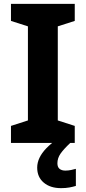

<svg xmlns="http://www.w3.org/2000/svg" viewBox="-20 -734 441 986"><path d="M363.9 0H36.3V-87.4L123.4 -115.5V-598.7L36.3 -626.6V-714H363.9V-626.6L276.8 -598.7V-115.5L363.9 -87.4ZM274.8 104.4Q274.8 124 285.8 133Q296.9 142.1 315.5 142.1Q330.1 142.1 345.2 139Q360.4 135.9 369.6 133V220.8Q354.4 225.4 336.1 228.8Q317.8 232.2 293.6 232.2Q238.1 232.2 204.6 203.8Q171 175.5 171 126.6Q171 101.3 182.8 76.4Q194.6 51.5 218.2 27.1Q241.8 2.7 276.5 -21.1L340.9 0Q306.9 32 290.8 55.1Q274.8 78.3 274.8 104.4Z"/></svg>

Font: Noto Sans Khmer UI
Style: Regular
Weight: 400
Designer: Danh Hong and the Monotype Design Team
Foundry: Monotype Imaging Inc.
Version: Version 2.002